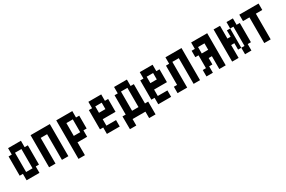

<svg xmlns="http://www.w3.org/2000/svg" viewBox="124 -1994 4814 3236"><g transform="rotate(-30 2531.0 -375.5)"><path d="M62.5 -625H125V-750H375V-625H437.5V-250H375V-125H125V-250H62.5ZM312.5 -625H187.5V-250H312.5Z M562.5 -750H937.5V-125H812.5V-625H687.5V-125H562.5Z M1437.5 -625V-375H1375V-250H1187.5V0H1062.5V-750H1375V-625ZM1312.5 -625H1187.5V-375H1312.5Z M1687.5 -750H1937.5V-625H2000V-375H1750V-250H1937.5V-125H1687.5V-250H1625V-625H1687.5ZM1875 -625H1750V-500H1875Z M2187.5 0H2063.8L2062.5 -249.4L2125 -248.8V-625H2187.5V-750H2437.5V-625H2500V-248.8L2562.5 -249.4V0H2437.5V-125.6H2187.5ZM2250 -250.6H2375V-625H2250Z M2687.5 -750H2937.5V-625H3000V-375H2750V-250H2937.5V-125H2687.5V-250H2625V-625H2687.5ZM2875 -625H2750V-500H2875Z M3250 -625H3375V-125H3500V-750H3187.5V-625L3125 -623.8V-248.8L3062.5 -249.4V-125H3250Z M4000 -750V-125H3875V-375H3812.5V-250H3750V-125H3625V-250H3687.5V-500H3625V-625H3687.5V-750ZM3875 -625H3750V-500H3875Z M4375 -250H4312.5V-375.6L4250 -375L4250.6 -124.4L4125 -125V-751.2L4250 -750V-501.2H4312.5L4311.2 -625H4375L4375.6 -750H4500V-625H4562.5V-250H4500V-125L4375.6 -123.8ZM4437.5 -625H4375V-250H4437.5Z M4750 -625H4625V-750H5000V-625H4875V-125H4750Z"/></g></svg>

Font: Amiga Topaz Unicode Rus
Style: Regular
Weight: 400
Designer: dMG of Trueschool and Divine Stylers
Foundry: dMG of Trueschool and Divine Stylers
Version: Version 1.1